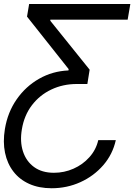

<svg xmlns="http://www.w3.org/2000/svg" viewBox="-23 -748 687 982"><path d="M569.3 -31.2Q553.2 41.5 504.9 97.2Q456.5 152.8 387.9 183.8Q319.3 214.8 241.2 214.8Q176.3 214.8 126.7 192.6Q77.1 170.4 45.7 129.6Q14.2 88.9 2.7 33.4Q-8.8 -22 2 -87.9Q16.1 -173.8 62.3 -240Q108.4 -306.2 177 -345.2Q245.6 -384.3 327.1 -387.7L328.1 -394.5L115.2 -663.1L126 -727.5H643.6L629.9 -647.5H234.4V-641.6L435.5 -391.6L423.8 -318.4H370.1Q298.8 -318.4 239.3 -290Q179.7 -261.7 140.1 -209.7Q100.6 -157.7 88.9 -86.9Q78.1 -23.9 94.5 26.4Q110.8 76.7 151.1 106.2Q191.4 135.7 252.9 135.7Q305.7 135.7 353 114.7Q400.4 93.8 434.3 55.9Q468.3 18.1 479.5 -31.2Z"/></svg>

Font: Inter Tight
Style: Italic
Weight: 400
Italic angle: -9.39999°
Designer: Rasmus Andersson
Foundry: rsms
Version: Version 3.002